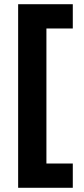

<svg xmlns="http://www.w3.org/2000/svg" viewBox="-20 -690 397 910"><path d="M66 200H325V85H200V-555H325V-670H66Z"/></svg>

Font: LT Wave Alt Bold
Style: Regular
Weight: 700
Designer: Daniel Lyons
Version: Version 2.5 (Glyphs App)